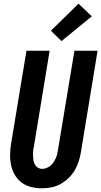

<svg xmlns="http://www.w3.org/2000/svg" viewBox="-20 -1009 547 1037"><path d="M207 8Q177 8 148.5 1Q120 -6 97.5 -22.5Q75 -39 60.5 -63.5Q46 -88 40 -116Q34 -144 34.5 -174Q35 -204 40 -234L123 -735H248L163 -217Q160 -204 159 -191.5Q158 -179 158.5 -166.5Q159 -154 161 -142Q163 -130 168.5 -120Q174 -110 184.5 -103.5Q195 -97 208 -97Q219 -97 231 -101.5Q243 -106 253 -114.5Q263 -123 270 -134Q277 -145 282 -156.5Q287 -168 289.5 -180Q292 -192 294 -204L382 -735H507L417 -187Q413 -162 405 -137Q397 -112 383.5 -89Q370 -66 350 -47Q330 -28 306.5 -15Q283 -2 257.5 3Q232 8 207 8ZM312 -787 255 -843 404 -989 476 -921Z"/></svg>

Font: Iosevka Term Curly Extrabold
Style: Italic
Weight: 800
Italic angle: -9°
Designer: Belleve Invis
Foundry: Belleve Invis
Version: Version 32.3.0